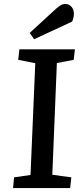

<svg xmlns="http://www.w3.org/2000/svg" viewBox="-20 -949 413 969"><path d="M158 -630 72 -647 78 -700H358L352 -647L267 -631L244 -67L340 -54L334 0H46L51 -54L134 -66ZM264 -906Q277 -917 287.5 -923Q298 -929 310 -929Q328 -929 340.5 -915Q353 -901 353 -879Q353 -862 344 -840L152 -751L130 -783Z"/></svg>

Font: Literata 12pt Medium
Style: Italic
Weight: 500
Italic angle: -2°
Designer: Latin by Veronika Burian and Jose Scaglione. Greek by Irene Vlachou. Cyrillic by Vera Evstafieva
Foundry: TypeTogether
Version: Version 3.002